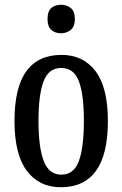

<svg xmlns="http://www.w3.org/2000/svg" viewBox="-20 -778 515 808"><path d="M236 10Q145 10 93 -59Q41 -128 41 -269Q41 -410 91 -478.5Q141 -547 239 -547Q330 -547 382 -478.5Q434 -410 434 -269Q434 -128 384 -59Q334 10 236 10ZM238 -43Q291 -43 312 -100.5Q333 -158 333 -269Q333 -380 312 -436Q291 -492 237 -492Q185 -492 163.5 -436Q142 -380 142 -269Q142 -158 164 -100.5Q186 -43 238 -43ZM237 -638Q212 -638 196 -652Q180 -666 180 -698Q180 -731 196 -744.5Q212 -758 237 -758Q260 -758 277.5 -744.5Q295 -731 295 -698Q295 -666 277.5 -652Q260 -638 237 -638Z"/></svg>

Font: Noto Serif ExtraCondensed Medium
Style: Regular
Weight: 500
Width: 2
Designer: Monotype Design Team
Foundry: Monotype Imaging Inc.
Version: Version 2.015